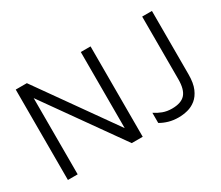

<svg xmlns="http://www.w3.org/2000/svg" viewBox="-117 -943 1410 1227"><g transform="rotate(-30 587.5 -329.5)"><path d="M85 0V-667H167L583 -80L565 -52V-667H637V0H556L124 -609L157 -640V0ZM899 8Q860 8 827 -1.5Q794 -11 767 -27V-102Q792 -85 822.5 -73.5Q853 -62 890 -62Q958 -62 988 -95.5Q1018 -129 1018 -205V-667H1090V-199Q1090 -135 1072.5 -94.5Q1055 -54 1027 -31.5Q999 -9 965.5 -0.5Q932 8 899 8Z"/></g></svg>

Font: Maven Pro
Style: Regular
Weight: 400
Designer: Joe Prince
Foundry: Joe Prince
Version: Version 2.103